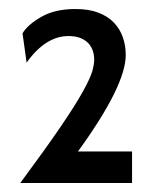

<svg xmlns="http://www.w3.org/2000/svg" viewBox="-20 -726 344 426"><path d="M273 -320H25Q82 -397 115 -445.5Q148 -494 164.5 -524Q181 -554 185 -569Q189 -584 189 -593Q189 -618 174 -632Q159 -646 132 -646Q81 -646 39 -587L30 -652Q41 -671 71.5 -688.5Q102 -706 147 -706Q177 -706 198 -698Q219 -690 232.5 -676Q246 -662 252.5 -643.5Q259 -625 259 -604Q259 -536 153 -390H273Z"/></svg>

Font: Cabin
Style: Regular
Weight: 400
Designer: Pablo Impallari
Foundry: Pablo Impallari
Version: Version 1.007